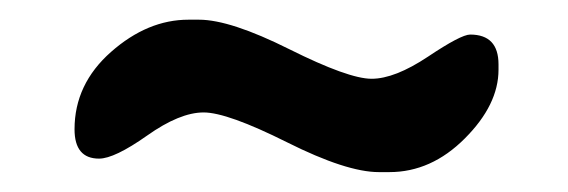

<svg xmlns="http://www.w3.org/2000/svg" viewBox="-20 -436 577 195"><path d="M171.4 -416H182.1Q213.9 -416 273.9 -386Q334 -356 357.4 -356Q380.9 -356 414.6 -378.4Q448.2 -400.9 457.5 -400.9Q486.3 -400.9 486.3 -370.6V-365.2Q486.3 -329.6 452.1 -295.4Q418 -261.2 375.5 -261.2H364.7Q332 -261.2 271.5 -291.5Q210.9 -321.8 186.8 -321.8Q162.6 -321.8 129.4 -298.3Q96.2 -274.9 80.6 -274.9Q55.7 -274.9 55.7 -304.7Q55.7 -350.6 92.8 -383.3Q129.9 -416 171.4 -416Z"/></svg>

Font: Averia Libre
Style: Bold
Weight: 700
Version: Version 1.002